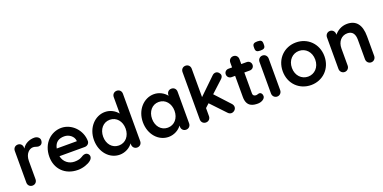

<svg xmlns="http://www.w3.org/2000/svg" viewBox="-13 -1542 4696 2353"><g transform="rotate(-20 2335.0 -365.0)"><path d="M189 -61V-298C189 -394 245 -440 294 -440C321 -440 339 -426 364 -426C391 -426 418 -444 418 -488C418 -519 387 -545 347 -545C284 -545 221 -517 189 -461V-474C189 -509 164 -535 129 -535C94 -535 69 -509 69 -474V-61C69 -26 94 0 129 0C164 0 189 -26 189 -61Z M889 -44C908 -59 917 -77 917 -94C917 -120 895 -144 866 -144C855 -144 844 -141 832 -135C810 -123 786 -100 713 -100C644 -100 578 -144 561 -226H891C923 -226 950 -248 952 -280C952 -424 834 -545 699 -545C567 -545 442 -439 442 -260C442 -106 548 10 719 10C785 10 854 -15 889 -44ZM699 -435C761 -435 819 -390 824 -333V-326H562C578 -409 632 -435 699 -435Z M1434 -61C1434 -26 1459 0 1494 0C1529 0 1554 -26 1554 -61V-679C1554 -715 1529 -740 1494 -740C1459 -740 1434 -714 1434 -679V-464C1399 -509 1339 -545 1269 -545C1136 -545 1026 -426 1026 -267C1026 -107 1132 10 1264 10C1336 10 1401 -28 1434 -76ZM1146 -267C1146 -362 1205 -435 1292 -435C1380 -435 1439 -362 1439 -267C1439 -172 1380 -100 1292 -100C1205 -100 1146 -172 1146 -267Z M2072 -61C2072 -26 2097 0 2132 0C2167 0 2192 -26 2192 -61V-474C2192 -510 2167 -535 2132 -535C2097 -535 2072 -509 2072 -474V-464C2037 -509 1977 -545 1907 -545C1774 -545 1664 -426 1664 -267C1664 -107 1770 10 1902 10C1974 10 2039 -28 2072 -76ZM1784 -267C1784 -362 1843 -435 1930 -435C2018 -435 2077 -362 2077 -267C2077 -172 2018 -100 1930 -100C1843 -100 1784 -172 1784 -267Z M2451 -61V-166L2500 -211L2680 -21C2692 -8 2708 -1 2724 -1C2751 -1 2785 -25 2785 -60C2785 -75 2779 -91 2766 -105L2591 -295L2742 -434C2758 -448 2766 -464 2766 -479C2766 -503 2740 -535 2709 -535C2694 -535 2678 -529 2665 -516L2451 -309V-679C2451 -714 2426 -740 2391 -740C2356 -740 2331 -714 2331 -679V-61C2331 -26 2356 0 2391 0C2426 0 2451 -26 2451 -61Z M2819 -471C2819 -439 2843 -415 2875 -415H2921V-139C2921 -8 3012 0 3068 0C3115 0 3164 -27 3164 -64C3164 -95 3145 -113 3127 -113C3110 -113 3098 -104 3082 -104C3059 -104 3041 -115 3041 -144V-415H3112C3144 -415 3168 -438 3168 -469C3168 -501 3144 -525 3112 -525H3041V-589C3041 -624 3016 -650 2982 -650C2947 -650 2921 -624 2921 -589V-525H2875C2843 -525 2819 -502 2819 -471Z M3380 -473C3380 -508 3354 -535 3320 -535C3286 -535 3260 -508 3260 -473V-62C3260 -27 3286 0 3320 0C3354 0 3380 -27 3380 -62ZM3383 -650V-669C3383 -706 3366 -719 3320 -719C3277 -719 3257 -707 3257 -669V-650C3257 -613 3274 -600 3319 -600C3364 -600 3383 -611 3383 -650Z M3760 -545C3608 -545 3488 -431 3488 -267C3488 -103 3608 10 3760 10C3911 10 4032 -103 4032 -267C4032 -431 3911 -545 3760 -545ZM3760 -100C3676 -100 3608 -167 3608 -267C3608 -368 3676 -435 3760 -435C3844 -435 3912 -368 3912 -267C3912 -167 3844 -100 3760 -100Z M4546 0C4580 0 4606 -27 4606 -62V-317C4606 -470 4543 -545 4426 -545C4349 -545 4293 -504 4260 -464V-473C4260 -508 4234 -535 4200 -535C4166 -535 4140 -508 4140 -473V-62C4140 -27 4166 0 4200 0C4234 0 4260 -27 4260 -62V-285C4260 -374 4314 -435 4390 -435C4458 -435 4486 -388 4486 -317V-62C4486 -27 4512 0 4546 0Z"/></g></svg>

Font: Hotpoint
Style: Bold
Weight: 700
Designer: Andrew Paglinawan, Luciano Perondi, Riccardo Olocco
Foundry: CAST Cooperativa Anonima Servizi Tipografici
Version: Version 1.000;PS 2.1;hotconv 16.6.51;makeotf.lib2.5.65220